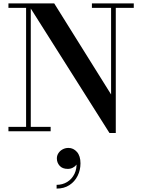

<svg xmlns="http://www.w3.org/2000/svg" viewBox="-20 -770 834 1126"><path d="M160.5 -750V-26H277V0H29.5V-26H133V-724H29.5V-750ZM764.5 -750V-724H659V10H622L141.5 -750H298L631.5 -216V-724H519V-750ZM312 336V314Q346.5 314 374 297.2Q401.5 280.5 416.8 249.5Q432 218.5 428.5 176.5H435.5Q436 186 428.2 196.2Q420.5 206.5 407 213.5Q393.5 220.5 377.5 220.5Q346 220.5 329.8 202.2Q313.5 184 313.5 159Q313.5 142 322.8 128Q332 114 347.5 105.8Q363 97.5 381.5 97.5Q410.5 97.5 431.2 121Q452 144.5 452 188Q452 227.5 435.2 261.2Q418.5 295 387.2 315.5Q356 336 312 336Z"/></svg>

Font: Bodoni Moda 9pt SemiBold
Style: Regular
Weight: 600
Designer: Owen Earl
Foundry: indestructible type
Version: Version 2.005